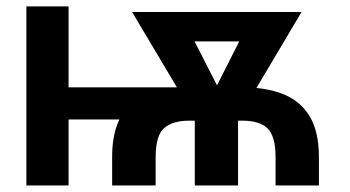

<svg xmlns="http://www.w3.org/2000/svg" viewBox="-20 -565 1067 585"><path d="M321.7 -85.9Q321.4 -202.4 384.1 -250.7Q446.7 -299 557.2 -299H718Q790.8 -299 843.2 -278.1Q895.6 -257.1 923.7 -210.4Q951.7 -163.7 951.7 -85.9V0H819.6V-85.9Q819.6 -149.9 795.3 -173.7Q771 -197.4 718 -197.4H557.2Q506.7 -197.4 480.5 -175.1Q454.2 -152.7 454.2 -85.9V0H321.7ZM60.4 -545.5H188.9V0H60.4ZM117.5 -299H616.1V-201H117.5ZM573.5 -260.7H705.3V0H573.5ZM382.5 -528.4H527L674 -240.8L655.9 -191.1H583.1ZM610.1 -243.6 754.3 -528.4H898.8L698.5 -191.1H626.1ZM469.1 -528.4H830.3V-438.9H469.1Z"/></svg>

Font: DeltaSans SemiBold
Style: Regular
Weight: 600
Designer: Rasmus Andersson
Foundry: rsms
Version: Version 3.012